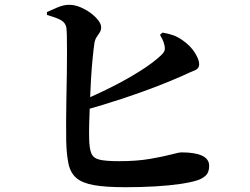

<svg xmlns="http://www.w3.org/2000/svg" viewBox="-20 -770 1040 798"><path d="M175 -719.9Q193.5 -728.7 219.9 -739.6Q246.4 -750.5 268.4 -750Q290.9 -749.7 313.8 -740.2Q336.7 -730.7 356.4 -716.1Q376.1 -701.5 388.2 -685.7Q400.4 -669.9 400.4 -657.1Q400.4 -644 394.4 -635Q388.5 -625.9 381.8 -616.1Q375.1 -606.3 372.4 -591Q368.9 -566.8 364.9 -526.7Q361 -486.6 358.2 -439.8Q355.5 -392.9 353.7 -345.9Q351.8 -298.8 350.8 -259.2Q349.8 -219.6 350.5 -194.5Q351.2 -153.5 359.5 -133Q367.7 -112.6 394 -106.3Q420.3 -100.1 474.2 -100.1Q547.5 -100.1 602.1 -109.4Q656.7 -118.8 690.6 -127.7Q724.5 -136.7 734.2 -136.7Q790.2 -136.7 819.7 -123Q849.3 -109.4 849.3 -80.3Q849.3 -54.2 835.6 -40.9Q821.8 -27.6 800.4 -20.7Q774.3 -12.1 729.4 -5.5Q684.5 1.1 626.4 4.6Q568.4 8.1 501 8.1Q418.8 8.1 370.2 -0.6Q321.6 -9.3 297.3 -30.3Q272.9 -51.3 264.8 -88.9Q256.7 -126.5 255.2 -183.4Q254.5 -219.3 254.8 -266Q255 -312.8 256 -363.8Q257 -414.8 257.8 -464.3Q258.6 -513.9 258.5 -555.5Q258.4 -597.1 257.8 -625.6Q257.2 -654.2 254 -662.1Q248.6 -679.2 228.2 -689Q207.8 -698.8 175.3 -707.9ZM645 -625.3 655.2 -634.5Q681.2 -630.3 700.5 -623.3Q719.8 -616.3 739.7 -602.1Q772.5 -578.9 790.1 -550.5Q807.8 -522.1 807.8 -503.4Q807.8 -484.6 788.8 -477.2Q769.8 -469.8 741.1 -456.2Q693.5 -434.8 630.1 -410.3Q566.7 -385.9 489.4 -360.2Q412.1 -334.6 322.7 -309.4L310.4 -347.1Q376.4 -374.5 441.7 -407.2Q506.9 -440 561.2 -474.2Q615.5 -508.3 648.3 -539.2Q660.1 -549.9 663.6 -559.1Q667 -568.3 663 -583.7Q660.4 -596 654.5 -607.6Q648.6 -619.1 645 -625.3Z"/></svg>

Font: Noto Serif TC
Style: Regular
Weight: 200
Designer: Ryoko NISHIZUKA 西塚涼子 (kana & ideographs); Frank Grießhammer (Latin, Greek & Cyrillic); Wenlong ZHANG 张文龙 (bopomofo); San
Foundry: Adobe
Version: Version 2.001;hotconv 1.1.0;makeotfexe 2.6.0